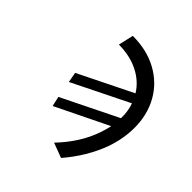

<svg xmlns="http://www.w3.org/2000/svg" viewBox="-186 -827 972 972"><g transform="rotate(45 300.0 -341.0)"><path d="M552 -364.5Q552 -286.5 523.5 -205.5Q503 -150 470.8 -96.2Q438.5 -42.5 396.5 6L317 -24Q409 -120 446 -228.5Q456 -257.5 462.5 -287.5L180.5 -150L168.5 -203L469 -351Q470 -402 455 -443.5L152.5 -294L142.5 -349L432 -492Q398.5 -546 338.2 -576.2Q278 -606.5 198 -607L216.5 -688Q317.5 -688 393.5 -646.5Q469.5 -605 510.8 -531.5Q552 -458 552 -364.5Z"/></g></svg>

Font: JuliaMono Italic
Style: Regular
Weight: 400
Italic angle: -9°
Monospace: yes
Designer: cormullion
Foundry: corm
Version: Version 0.049; ttfautohint (v1.8.4)